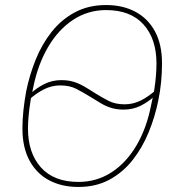

<svg xmlns="http://www.w3.org/2000/svg" viewBox="-20 -730 698 762"><path d="M291 12Q225 12 175 -14.5Q125 -41 97 -93Q69 -145 69 -220Q69 -255 73 -292.5Q77 -330 84 -368Q97 -432 121.5 -493Q146 -554 184.5 -603Q223 -652 277 -681Q331 -710 401 -710Q467 -710 517 -683.5Q567 -657 595 -605.5Q623 -554 623 -478Q623 -444 619.5 -406Q616 -368 608 -330Q595 -266 570 -205Q545 -144 506.5 -95Q468 -46 414.5 -17Q361 12 291 12ZM291 -8Q364 -8 422.5 -46Q481 -84 521.5 -152.5Q562 -221 580 -314L588 -351L595 -350Q568 -325 537.5 -310Q507 -295 471 -295Q444 -295 422.5 -301.5Q401 -308 381.5 -319.5Q362 -331 338 -346Q309 -364 282.5 -377.5Q256 -391 219 -391Q186 -391 155.5 -376Q125 -361 95 -334L105 -353L101 -329Q96 -298 93.5 -269.5Q91 -241 91 -220Q91 -123 142.5 -65.5Q194 -8 291 -8ZM401 -690Q329 -690 270.5 -651.5Q212 -613 171.5 -544.5Q131 -476 112 -384L106 -355H97Q125 -381 156 -396.5Q187 -412 223 -412Q251 -412 272 -405.5Q293 -399 313 -387.5Q333 -376 356 -361Q385 -343 411.5 -329.5Q438 -316 475 -316Q508 -316 538.5 -331Q569 -346 600 -374L588 -351L592 -372Q597 -404 599 -430.5Q601 -457 601 -478Q601 -576 549.5 -633Q498 -690 401 -690Z"/></svg>

Font: IBM Plex Sans Thin
Style: Italic
Weight: 250
Italic angle: -11.31°
Designer: Mike Abbink, Paul van der Laan, Pieter van Rosmalen
Foundry: Bold Monday
Version: Version 3.201